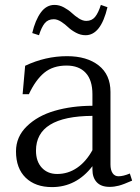

<svg xmlns="http://www.w3.org/2000/svg" viewBox="-20 -744 568 779"><path d="M252 -516.1Q332.5 -516.1 380.4 -478.5Q428.2 -440.9 428.2 -371.1V-77.1Q428.2 -54.2 436.8 -41.5Q445.3 -28.8 460.9 -28.8Q480 -28.8 506.8 -40L516.1 -11.2Q481 4.4 462.2 9.3Q443.4 14.2 424.8 14.2Q390.1 14.2 372.6 -4.6Q355 -23.4 355 -56.2V-69.8Q289.6 15.1 190.9 15.1Q123.5 15.1 84.2 -22.9Q44.9 -61 44.9 -129.9Q44.9 -189 88.9 -231.7Q132.8 -274.4 201.7 -294.4Q270.5 -314.5 355 -314.9V-361.8Q355 -418.9 327.6 -448.5Q300.3 -478 250 -478Q194.8 -478 159.4 -448.7Q124 -419.4 97.2 -361.8H71.8L82 -477.1Q164.1 -516.1 252 -516.1ZM110.8 -609.9Q123 -662.1 145.5 -693.1Q168 -724.1 201.2 -724.1Q220.7 -724.1 239.5 -713.9Q258.3 -703.6 271 -691.7Q283.7 -679.7 299.6 -669.4Q315.4 -659.2 330.1 -659.2Q352.5 -659.2 365.7 -675.3Q378.9 -691.4 389.2 -724.1L416 -714.8Q389.2 -601.1 327.1 -601.1Q307.1 -601.1 288.1 -611.3Q269 -621.6 256.6 -633.5Q244.1 -645.5 228.3 -655.8Q212.4 -666 198.2 -666Q174.8 -666 161.6 -649.9Q148.4 -633.8 138.2 -601.1ZM126 -132.8Q126 -88.9 149.7 -63.5Q173.3 -38.1 211.9 -38.1Q255.9 -38.1 292.5 -63Q329.1 -87.9 355 -134.8V-273.9Q126 -272.5 126 -132.8Z"/></svg>

Font: LT Superior Serif
Style: Regular
Weight: 400
Designer: Daniel Lyons
Foundry: LyonsType
Version: Version 2.120;FEAKit 1.0